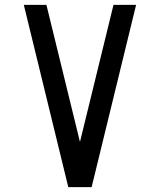

<svg xmlns="http://www.w3.org/2000/svg" viewBox="-20 -770 658 790"><path d="M261 0 78 -750H171L309 -186L447 -750H540L357 0Z"/></svg>

Font: Hermit
Style: Regular
Weight: 400
Designer: Pablo Caro
Version: Version 2.000;PS 002.000;hotconv 1.0.88;makeotf.lib2.5.64775